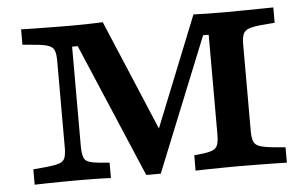

<svg xmlns="http://www.w3.org/2000/svg" viewBox="-45 -637 1127 703"><g transform="rotate(-5 519.0 -285.5)"><path d="M465.4 0 256.5 -491.7H235.9V-125.8Q235.9 -88.3 246.1 -76Q256.3 -63.6 295.2 -60.1L335.6 -56.5V0Q306.6 -1.6 269.2 -2Q231.9 -2.4 206.8 -2.4Q186.1 -2.4 157.9 -2Q129.8 -1.6 102.4 -1.2Q75.1 -0.8 55.3 0V-56.5L103.7 -60.9Q135.4 -64.1 151.2 -69.5Q167 -74.9 172 -87.9Q177 -100.8 177 -125.8V-445.2Q177 -469.8 171.8 -482.8Q166.6 -495.7 150.8 -501.5Q135 -507.3 103.7 -510.1L55.3 -514.5V-571Q77.7 -570.2 109.6 -569.8Q141.5 -569.4 173.6 -569Q205.7 -568.5 229.9 -568.5H241.6Q278.8 -568.5 307.9 -569.4Q337 -570.2 355.5 -571L544.4 -122.7L508.1 -119.9L688.8 -570.5Q715.3 -569.4 740 -569Q764.7 -568.5 797.2 -568.5H807.7Q831.9 -568.5 864 -569Q896.1 -569.4 928.2 -569.8Q960.2 -570.2 982.3 -570.5V-514.1L933.9 -510.1Q903 -507.3 887.2 -501.5Q871.4 -495.7 866 -482.8Q860.6 -469.8 860.6 -445.2V-125.8Q860.6 -101.6 866 -88.4Q871.4 -75.3 887.2 -69.7Q903 -64.1 933.9 -60.9L982.3 -56.5V0Q960.2 -0.8 928.2 -1.2Q896.1 -1.6 864 -2Q831.9 -2.4 807.7 -2.4H799.7H793.9Q774.5 -2.4 747.6 -2Q720.7 -1.6 693.5 -1.2Q666.4 -0.8 646.6 0L647 -56.5L677.6 -59.7Q703.4 -62.9 716.2 -68.7Q729.1 -74.6 733.5 -87.9Q737.9 -101.2 737.9 -125.8V-491.4H717.3L518.7 0Z"/></g></svg>

Font: Playfair 5pt SemiExpanded Light
Style: Regular
Weight: 300
Width: 6
Designer: Claus Eggers Sørensen
Foundry: Claus Eggers Sørensen
Version: Version 2.203